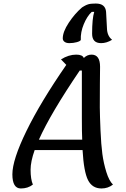

<svg xmlns="http://www.w3.org/2000/svg" viewBox="-20 -1043 714 1086"><path d="M372 -799Q355 -799 345 -806.5Q335 -814 335 -826Q335 -863 369 -914.5Q403 -966 444 -1001Q446 -1002 450.5 -1005Q455 -1008 456.5 -1008.5Q458 -1009 462 -1011.5Q466 -1014 468 -1014.5Q470 -1015 474.5 -1017Q479 -1019 482 -1019.5Q485 -1020 489.5 -1021Q494 -1022 498.5 -1022Q503 -1022 509 -1022.5Q515 -1023 522 -1023Q576 -1023 580 -976L585 -883Q586 -840 614 -818Q583 -799 552 -799Q501 -799 501 -852Q501 -938 513 -976H499Q473 -952 454 -906.5Q435 -861 437 -817Q434 -810 414.5 -804.5Q395 -799 372 -799ZM98 23Q50 23 50 -57Q50 -139 129.5 -302Q209 -465 355 -676L325 -707Q368 -734 411 -734Q447 -734 454 -715Q473 -734 498 -734Q546 -734 546 -665Q546 -648 545 -566.5Q544 -485 544.5 -435.5Q545 -386 548.5 -305Q552 -224 559 -172Q566 -120 581.5 -70Q597 -20 619 1Q591 23 554 23Q502 23 478 -24Q454 -71 447 -194H176Q153 -129 153 -83Q153 -29 166 1Q138 23 98 23ZM431 -644Q266 -401 200 -253H445Q443 -290 443 -378V-644Z"/></svg>

Font: Lemonada Light
Style: Regular
Weight: 300
Designer: Mohamed Gaber (Arabic), Eduardo Tunni (Latin)
Foundry: Kief Type Foundry
Version: Version 4.004